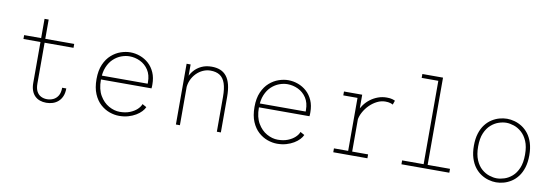

<svg xmlns="http://www.w3.org/2000/svg" viewBox="-56 -1148 4492 1556"><g transform="rotate(10 2190.0 -369.5)"><path d="M225 -131.5V-658.5H259V-132.5Q259 -92 272 -67.5Q285 -43 307.2 -31.8Q329.5 -20.5 357 -20.5Q385 -20.5 409 -32Q433 -43.5 447.8 -68.2Q462.5 -93 462.5 -133.5H496.5Q496.5 -96 485 -69Q473.5 -42 454 -24.8Q434.5 -7.5 409.2 0.8Q384 9 356 9Q327 9 303 0.5Q279 -8 261.5 -25.5Q244 -43 234.5 -69.5Q225 -96 225 -131.5ZM85 -468V-500H497V-468Z M955.5 11Q917 11 876.5 -3.2Q836 -17.5 801.5 -48.5Q767 -79.5 745.8 -129.5Q724.5 -179.5 724.5 -251Q724.5 -322.5 746.5 -372.5Q768.5 -422.5 803.5 -453.2Q838.5 -484 879.2 -498Q920 -512 957.5 -512Q999 -512 1038.5 -497.5Q1078 -483 1109.5 -454.8Q1141 -426.5 1159.5 -384.2Q1178 -342 1178 -286.5Q1178 -280 1177.8 -270.2Q1177.5 -260.5 1176.5 -254H749V-286H1139.5Q1139.5 -290.5 1139.5 -292.2Q1139.5 -294 1139.5 -298.5Q1139.5 -358.5 1113 -398.8Q1086.5 -439 1044.5 -459Q1002.5 -479 956.5 -479Q924.5 -479 890.2 -466.5Q856 -454 826.5 -427Q797 -400 778.8 -356.5Q760.5 -313 760.5 -251Q760.5 -173.5 790.2 -122.8Q820 -72 865 -47Q910 -22 955.5 -22Q1002 -22 1037.5 -36Q1073 -50 1096 -71.5Q1119 -93 1127 -116L1161.5 -97Q1154 -79 1136.2 -60Q1118.5 -41 1091.8 -25Q1065 -9 1030.8 1Q996.5 11 955.5 11Z M1422 0V-500H1455V-402V0ZM1759 0V-287Q1759 -355.5 1744.5 -397.8Q1730 -440 1700 -459.5Q1670 -479 1623.5 -479Q1591.5 -479 1561.8 -465.8Q1532 -452.5 1508.2 -428.5Q1484.5 -404.5 1470 -372.2Q1455.5 -340 1454 -302H1430.5Q1430.5 -343.5 1443.8 -381.2Q1457 -419 1482.2 -448.5Q1507.5 -478 1544 -495Q1580.5 -512 1627.5 -512Q1667.5 -512 1698 -499.8Q1728.5 -487.5 1749.5 -461.2Q1770.5 -435 1781.2 -393.2Q1792 -351.5 1792 -292V0Z M2255.5 11Q2217 11 2176.5 -3.2Q2136 -17.5 2101.5 -48.5Q2067 -79.5 2045.8 -129.5Q2024.5 -179.5 2024.5 -251Q2024.5 -322.5 2046.5 -372.5Q2068.5 -422.5 2103.5 -453.2Q2138.5 -484 2179.2 -498Q2220 -512 2257.5 -512Q2299 -512 2338.5 -497.5Q2378 -483 2409.5 -454.8Q2441 -426.5 2459.5 -384.2Q2478 -342 2478 -286.5Q2478 -280 2477.8 -270.2Q2477.5 -260.5 2476.5 -254H2049V-286H2439.5Q2439.5 -290.5 2439.5 -292.2Q2439.5 -294 2439.5 -298.5Q2439.5 -358.5 2413 -398.8Q2386.5 -439 2344.5 -459Q2302.5 -479 2256.5 -479Q2224.5 -479 2190.2 -466.5Q2156 -454 2126.5 -427Q2097 -400 2078.8 -356.5Q2060.5 -313 2060.5 -251Q2060.5 -173.5 2090.2 -122.8Q2120 -72 2165 -47Q2210 -22 2255.5 -22Q2302 -22 2337.5 -36Q2373 -50 2396 -71.5Q2419 -93 2427 -116L2461.5 -97Q2454 -79 2436.2 -60Q2418.5 -41 2391.8 -25Q2365 -9 2330.8 1Q2296.5 11 2255.5 11Z M2717 0V-32H2834V-468H2717V-500H2867V-371V-32H2998V0ZM2866 -293 2839.5 -297Q2841 -327.5 2853 -358.2Q2865 -389 2885.5 -416.8Q2906 -444.5 2934 -465.8Q2962 -487 2996 -499.5Q3030 -512 3068 -512Q3096 -512 3112.8 -507Q3129.5 -502 3136.5 -498L3124.5 -464Q3119 -468 3103 -473Q3087 -478 3062 -478Q3027.5 -478 2994.5 -461.5Q2961.5 -445 2934.2 -418Q2907 -391 2889 -358.2Q2871 -325.5 2866 -293Z M3278 0V-32H3455V-718H3318V-750H3488V-32H3672V0Z M4058 11Q4027.5 11 3995.8 2.2Q3964 -6.5 3934.2 -25.5Q3904.5 -44.5 3881 -75.2Q3857.5 -106 3843.8 -149.5Q3830 -193 3830 -251Q3830 -308.5 3843.8 -352Q3857.5 -395.5 3881 -426Q3904.5 -456.5 3934.2 -475.5Q3964 -494.5 3995.8 -503.2Q4027.5 -512 4058 -512Q4088.5 -512 4120.2 -503.2Q4152 -494.5 4181.8 -475.5Q4211.5 -456.5 4235 -426Q4258.5 -395.5 4272.2 -352Q4286 -308.5 4286 -251Q4286 -193 4272.2 -149.5Q4258.5 -106 4235 -75.2Q4211.5 -44.5 4181.8 -25.5Q4152 -6.5 4120.2 2.2Q4088.5 11 4058 11ZM4058 -22Q4087 -22 4120.2 -32.8Q4153.5 -43.5 4183.2 -69.2Q4213 -95 4232 -139.5Q4251 -184 4251 -251Q4251 -317 4232 -361Q4213 -405 4183.2 -431Q4153.5 -457 4120.2 -468Q4087 -479 4058 -479Q4029 -479 3995.8 -468Q3962.5 -457 3932.8 -431Q3903 -405 3884 -361Q3865 -317 3865 -251Q3865 -184 3884 -139.5Q3903 -95 3932.8 -69.2Q3962.5 -43.5 3995.8 -32.8Q4029 -22 4058 -22Z"/></g></svg>

Font: Trispace Thin
Style: Regular
Weight: 100
Designer: Tyler Finck
Foundry: Etcetera Type Company
Version: Version 1.210